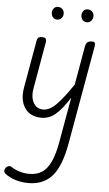

<svg xmlns="http://www.w3.org/2000/svg" viewBox="-88 -744 688 1217"><g transform="rotate(5 256.0 -136.0)"><path d="M188.5 9Q115 9 80.8 -41.2Q46.5 -91.5 60.5 -173L114 -476Q115 -482 119.8 -491.2Q124.5 -500.5 148 -500.5Q167 -500.5 171 -491Q175 -481.5 173.5 -473L120.5 -170.5Q111 -119 130.5 -81.5Q150 -44 193.5 -44Q235 -44 278.8 -89.2Q322.5 -134.5 379 -219L422.5 -467Q425 -479 429.8 -486.2Q434.5 -493.5 443 -497Q451.5 -500.5 464.5 -500.5Q479 -500.5 482.5 -493.5Q486 -486.5 483.5 -470L373 154.5Q347 302 291.5 365.2Q236 428.5 140.5 428.5Q95.5 428.5 56.5 416Q17.5 403.5 -9 382.5Q-18 375.5 -18.2 364.5Q-18.5 353.5 -10 343Q-4 335 6.8 332.8Q17.5 330.5 27 337Q48 351.5 79 360.8Q110 370 142 370Q190.5 370 223.5 347.2Q256.5 324.5 278.2 276.2Q300 228 313.5 151L364 -134Q315.5 -57.5 275.2 -24.2Q235 9 188.5 9ZM420 -619Q404 -619 393.5 -631Q383 -643 383 -660.5Q383 -676.5 393 -688.8Q403 -701 420 -701Q436.5 -701 448 -690Q459.5 -679 459.5 -660.5Q459.5 -643.5 448.2 -631.2Q437 -619 420 -619ZM230.5 -619.5Q215 -619.5 204.8 -631.5Q194.5 -643.5 194.5 -660.5Q194.5 -676.5 204.5 -688.5Q214.5 -700.5 230.5 -700.5Q247 -700.5 258.5 -689.5Q270 -678.5 270 -660.5Q270 -643.5 259 -631.5Q248 -619.5 230.5 -619.5Z"/></g></svg>

Font: Edu VIC WA NT Hand Pre
Style: Regular
Weight: 400
Designer: Tina and Corey Anderson, Eben Sorkin, Mirko Velimirovic
Foundry: Google for Education
Version: Version 1.000